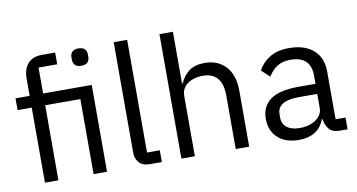

<svg xmlns="http://www.w3.org/2000/svg" viewBox="-74 -926 2088 1124"><g transform="rotate(-10 970.5 -364.0)"><path d="M113 -446H29V-516H113V-620Q113 -674 141 -707Q169 -740 226 -740H304V-670H193V-516H482V0H402V-446H193V0H113ZM442 -637Q416 -637 404.5 -649.5Q393 -662 393 -682V-695Q393 -715 404.5 -727.5Q416 -740 442 -740Q468 -740 479.5 -727.5Q491 -715 491 -695V-682Q491 -662 479.5 -649.5Q468 -637 442 -637Z M737 0Q695 0 673.5 -23.5Q652 -47 652 -83V-740H732V-70H808V0Z M924 -740H1004V-432H1008Q1027 -476 1061.5 -502Q1096 -528 1154 -528Q1234 -528 1280.5 -476.5Q1327 -425 1327 -331V0H1247V-317Q1247 -456 1130 -456Q1106 -456 1083.5 -450Q1061 -444 1043 -432Q1025 -420 1014.5 -401.5Q1004 -383 1004 -358V0H924Z M1867 0Q1822 0 1802.5 -24Q1783 -48 1778 -84H1773Q1756 -36 1717 -12Q1678 12 1624 12Q1542 12 1496.5 -30Q1451 -72 1451 -144Q1451 -217 1504.5 -256Q1558 -295 1671 -295H1773V-346Q1773 -401 1743 -430Q1713 -459 1651 -459Q1604 -459 1572.5 -438Q1541 -417 1520 -382L1472 -427Q1493 -469 1539 -498.5Q1585 -528 1655 -528Q1749 -528 1801 -482Q1853 -436 1853 -354V-70H1912V0ZM1637 -56Q1667 -56 1692 -63Q1717 -70 1735 -83Q1753 -96 1763 -113Q1773 -130 1773 -150V-235H1667Q1598 -235 1566.5 -215Q1535 -195 1535 -157V-136Q1535 -98 1562.5 -77Q1590 -56 1637 -56Z"/></g></svg>

Font: IBM Plex Sans KR
Style: Regular
Weight: 400
Designer: Mike Abbink; Paul van der Laan; Pieter van Rosmalen; Wujin Sim; Chorong Kim; Dohee Lee;
Foundry: Sandoll Inc.
Version: Version 1.001